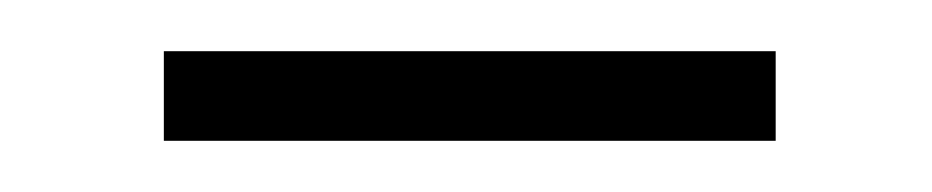

<svg xmlns="http://www.w3.org/2000/svg" viewBox="-20 -311 364 75"><path d="M44 -256V-291H283V-256Z"/></svg>

Font: Noto Sans TC Thin Thin
Style: Regular
Weight: 250
Version: Version 2.004-H2;hotconv 1.0.118;makeotfexe 2.5.65603